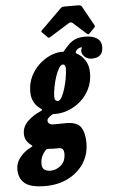

<svg xmlns="http://www.w3.org/2000/svg" viewBox="-160 -853 709 1159"><g transform="rotate(-5 194.5 -273.0)"><path d="M157 -635 128 -664Q123 -669 123.8 -671.5Q124.5 -674 131 -680.5L252 -800Q257.5 -805.5 263.5 -807Q269.5 -808.5 280 -808.5H359.5Q375.5 -808.5 380.5 -800L447 -680Q451.5 -673 443 -664.5L413 -634Q406.5 -628 404.2 -628.5Q402 -629 396.5 -633.5L317 -705Q306.5 -714.5 292 -705.5L174 -632Q167.5 -628 164.2 -629.2Q161 -630.5 157 -635ZM-93 146Q-93 106 -65.8 72.8Q-38.5 39.5 -1 21.5Q10 16 10.2 13.8Q10.5 11.5 3 6Q-18 -9.5 -26.5 -26.8Q-35 -44 -35 -64Q-35 -108 -1.2 -140.2Q32.5 -172.5 74.5 -190Q86.5 -195 87 -198.5Q87.5 -202 80 -207Q25.5 -244.5 25.5 -313Q25.5 -364.5 45.8 -406Q66 -447.5 98.2 -477Q130.5 -506.5 166.8 -522Q203 -537.5 235 -537.5Q237.5 -537.5 240.5 -537Q248 -537 248.5 -539.5Q249 -542 256 -549Q268.5 -563 283.8 -578.8Q299 -594.5 322.5 -605.5Q346 -616.5 383.5 -616.5Q430.5 -616.5 456.2 -598.2Q482 -580 482 -546.5Q482 -481 414 -481Q388 -481 370.8 -496.8Q353.5 -512.5 353.5 -533.5Q353.5 -543 358.2 -548.5Q363 -554 353.5 -554Q347 -554 338 -549.2Q329 -544.5 323.5 -536Q315.5 -524.5 325 -519Q355 -503.5 375 -472.2Q395 -441 395 -397Q395 -343 374.2 -300.5Q353.5 -258 319.8 -228.2Q286 -198.5 246 -183Q206 -167.5 167.5 -167.5Q165 -167.5 155.5 -168Q149.5 -168.5 141 -162.5Q132 -157 123 -148.5Q114 -140 114 -131Q114 -120 122.5 -112.8Q131 -105.5 153.5 -105.5Q166.5 -105.5 187.2 -106Q208 -106.5 224.5 -106.5Q292 -106.5 314.2 -72Q336.5 -37.5 336.5 22.5Q336.5 92 301.8 145.8Q267 199.5 206.2 230.2Q145.5 261 68 261Q-21.5 261 -57.2 231Q-93 201 -93 146ZM167 -272.5Q166.5 -244 187 -244Q199.5 -244 210.8 -264.2Q222 -284.5 231.2 -315Q240.5 -345.5 246 -377.8Q251.5 -410 252 -434Q252.5 -460.5 235.5 -460.5Q223.5 -460.5 211.2 -440.5Q199 -420.5 189.2 -390.2Q179.5 -360 173.5 -328Q167.5 -296 167 -272.5ZM89.5 43.5Q75 57.5 65.2 77.5Q55.5 97.5 55 125.5Q55 150.5 69 161Q83 171.5 107 171.5Q140 171.5 169 147.5Q198 123.5 198.5 77Q199 40.5 169 40.5H139.5Q132.5 40.5 126.2 40.2Q120 40 110 39Q103.5 38.5 98.8 38.8Q94 39 89.5 43.5Z"/></g></svg>

Font: Besley* Condensed Heavy
Style: Italic
Weight: 800
Width: 3
Italic angle: -13°
Designer: Owen Earl
Foundry: indestructible type*
Version: Version 3.000; ttfautohint (v1.8.3)